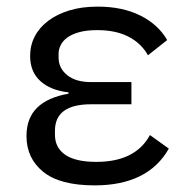

<svg xmlns="http://www.w3.org/2000/svg" viewBox="-20 -548 558 580"><path d="M490 -99Q427 12 266 12Q161 12 110.5 -29Q60 -70 60 -137Q60 -191 92 -222.5Q124 -254 187 -265V-269Q133 -275 102 -303Q71 -331 71 -379Q71 -411 85 -438Q99 -465 125.5 -485Q152 -505 189.5 -516.5Q227 -528 275 -528Q350 -528 404 -501Q458 -474 485 -427L427 -381Q407 -417 368.5 -437Q330 -457 274 -457Q242 -457 220 -451Q198 -445 184 -435Q170 -425 163.5 -412Q157 -399 157 -386V-374Q157 -342 183 -321Q209 -300 255 -300H377V-233H255Q146 -233 146 -153V-141Q146 -102 177 -80.5Q208 -59 271 -59Q389 -59 433 -140Z"/></svg>

Font: IBM Plex Sans
Style: Regular
Weight: 400
Designer: Mike Abbink, Paul van der Laan, Pieter van Rosmalen
Foundry: Bold Monday
Version: Version 3.005